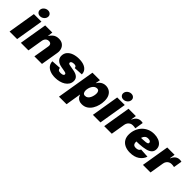

<svg xmlns="http://www.w3.org/2000/svg" viewBox="200 -2045 3521 3521"><g transform="rotate(45 1960.5 -285.0)"><path d="M3.9 0 93.3 -541H289.6L200.2 0ZM199.7 -592.8Q158.7 -592.8 134.8 -619.1Q110.8 -645.5 117.2 -683.6Q123 -721.7 156 -747.8Q189 -773.9 230 -773.9Q271 -773.9 294.9 -747.8Q318.8 -721.7 312.5 -683.6Q306.6 -646 273.7 -619.4Q240.7 -592.8 199.7 -592.8Z M542 -294.9 493.2 0H296.9L386.7 -541H571.8L553.7 -400.9L542.5 -407.2Q572.3 -469.7 619.1 -509Q666 -548.3 737.3 -548.3Q797.9 -548.3 837.6 -520.5Q877.4 -492.7 894 -445.1Q910.6 -397.5 900.4 -337.4L844.2 0H647.9L699.7 -308.6Q706.1 -349.1 688.2 -368.7Q670.4 -388.2 637.7 -388.2Q611.3 -388.2 591.3 -376.5Q571.3 -364.7 558.8 -343.5Q546.4 -322.3 542 -294.9Z M1191.9 10.3Q1116.7 10.3 1061.3 -11.7Q1005.9 -33.7 975.8 -73.7Q945.8 -113.8 944.8 -167Q944.8 -168 944.8 -168.5Q944.8 -168.9 944.8 -169.4L1127.9 -181.2Q1131.3 -149.9 1147 -136Q1162.6 -122.1 1202.1 -122.1Q1219.2 -122.1 1236.6 -125.7Q1253.9 -129.4 1266.1 -138.2Q1278.3 -147 1278.3 -162.1Q1278.3 -174.8 1266.8 -182.9Q1255.4 -190.9 1228 -195.8L1134.3 -212.9Q1063 -226.6 1026.1 -263.9Q989.3 -301.3 989.3 -355Q989.3 -419.4 1026.4 -462.4Q1063.5 -505.4 1125.2 -526.9Q1187 -548.3 1260.3 -548.3Q1371.6 -548.3 1433.6 -504.4Q1495.6 -460.4 1496.6 -387.2Q1496.6 -385.7 1496.6 -384.3Q1496.6 -382.8 1496.6 -381.3L1322.8 -371.1Q1321.3 -397.5 1305.9 -407.5Q1290.5 -417.5 1261.2 -417.5Q1245.6 -417.5 1228.3 -413.6Q1210.9 -409.7 1198.7 -400.4Q1186.5 -391.1 1186.5 -375Q1186.5 -364.7 1194.6 -356.4Q1202.6 -348.1 1226.1 -343.8L1334 -324.7Q1406.2 -312 1443.4 -279.3Q1480.5 -246.6 1480.5 -193.8Q1480.5 -144.5 1456.8 -106.4Q1433.1 -68.4 1392.3 -42.2Q1351.6 -16.1 1299.6 -2.9Q1247.6 10.3 1191.9 10.3Z M1489.3 204.1 1612.8 -541H1807.1L1790.5 -450.2H1794.4Q1810.1 -478.5 1833.5 -500.7Q1856.9 -522.9 1887.5 -535.6Q1918 -548.3 1954.1 -548.3Q2004.9 -548.3 2046.1 -525.1Q2087.4 -502 2112.1 -454.3Q2136.7 -406.7 2136.7 -334Q2136.7 -278.8 2122.1 -219.2Q2107.4 -159.7 2076.4 -108.2Q2045.4 -56.6 1996.8 -24.4Q1948.2 7.8 1880.4 7.8Q1840.3 7.8 1811 -6.1Q1781.7 -20 1763.9 -42.7Q1746.1 -65.4 1738.8 -93.3H1733.9L1685.5 204.1ZM1815.4 -143.1Q1849.1 -143.1 1872.1 -161.6Q1895 -180.2 1909.2 -208.7Q1923.3 -237.3 1929.9 -267.6Q1936.5 -297.9 1936.5 -321.8Q1936.5 -358.4 1921.9 -378.2Q1907.2 -397.9 1877.4 -397.9Q1847.7 -397.9 1824.5 -381.6Q1801.3 -365.2 1785.4 -338.6Q1769.5 -312 1761.5 -281.5Q1753.4 -251 1753.4 -222.2Q1753.4 -185.1 1769.5 -164.1Q1785.6 -143.1 1815.4 -143.1Z M2165 0 2254.4 -541H2450.7L2361.3 0ZM2360.8 -592.8Q2319.8 -592.8 2295.9 -619.1Q2272 -645.5 2278.3 -683.6Q2284.2 -721.7 2317.1 -747.8Q2350.1 -773.9 2391.1 -773.9Q2432.1 -773.9 2456.1 -747.8Q2480 -721.7 2473.6 -683.6Q2467.8 -646 2434.8 -619.4Q2401.9 -592.8 2360.8 -592.8Z M2458.5 0 2547.9 -541H2738.3L2721.7 -438H2726.6Q2750.5 -495.1 2786.6 -520.8Q2822.8 -546.4 2867.7 -546.4Q2880.9 -546.4 2893.1 -544.9Q2905.3 -543.5 2916.5 -540L2889.2 -375Q2876 -379.4 2855 -381.1Q2834 -382.8 2818.4 -382.8Q2789.1 -382.8 2764.4 -369.9Q2739.7 -356.9 2722.9 -333.3Q2706.1 -309.6 2700.7 -277.8L2654.8 0Z M3134.8 11.7Q3056.2 11.7 2998.8 -15.9Q2941.4 -43.5 2911.6 -95.2Q2881.8 -147 2884.3 -220.2Q2886.2 -286.6 2909.7 -345.9Q2933.1 -405.3 2975.8 -450.7Q3018.6 -496.1 3078.1 -522.2Q3137.7 -548.3 3210.9 -548.3Q3272.9 -548.3 3324.2 -528.8Q3375.5 -509.3 3406 -471.9Q3436.5 -434.6 3436.5 -380.4Q3436.5 -324.2 3401.6 -291Q3366.7 -257.8 3301.5 -241.7Q3236.3 -225.6 3145.3 -220.7Q3054.2 -215.8 2941.4 -215.8L2959.5 -324.2Q3056.6 -324.2 3116 -325.9Q3175.3 -327.6 3206.3 -332.3Q3237.3 -336.9 3248.3 -345.5Q3259.3 -354 3259.3 -367.2Q3259.3 -388.2 3241.5 -399.4Q3223.6 -410.6 3190.4 -410.6Q3149.4 -410.6 3126 -389.4Q3102.5 -368.2 3091.8 -336.4Q3081.1 -304.7 3077.6 -271.7Q3074.2 -238.8 3073.7 -215.3Q3072.8 -189.5 3078.6 -169.2Q3084.5 -148.9 3101.3 -137.5Q3118.2 -126 3150.4 -126Q3184.6 -126 3208.5 -138.9Q3232.4 -151.9 3239.7 -175.8L3415 -165Q3390.1 -86.4 3317.4 -37.4Q3244.6 11.7 3134.8 11.7Z M3462.9 0 3552.2 -541H3742.7L3726.1 -438H3731Q3754.9 -495.1 3791 -520.8Q3827.1 -546.4 3872.1 -546.4Q3885.3 -546.4 3897.5 -544.9Q3909.7 -543.5 3920.9 -540L3893.6 -375Q3880.4 -379.4 3859.4 -381.1Q3838.4 -382.8 3822.8 -382.8Q3793.5 -382.8 3768.8 -369.9Q3744.1 -356.9 3727.3 -333.3Q3710.4 -309.6 3705.1 -277.8L3659.2 0Z"/></g></svg>

Font: Inter 17pt Black
Style: Italic
Weight: 900
Italic angle: -9.3988°
Version: Version 4.001;git-66647c0bb